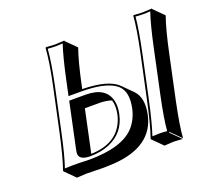

<svg xmlns="http://www.w3.org/2000/svg" viewBox="-120 -805 1128 1020"><g transform="rotate(-20 444.0 -295.0)"><path d="M692.9 -445.8Q720.2 -575.2 725.1 -646L728 -648.9Q730 -648.9 778.3 -646Q778.3 -646 831.1 -648.9V-646L887.7 -589.4Q863.3 -522 835.4 -389.6L783.2 -144.5Q755.9 -15.1 751 55.7L694.3 -1L691.4 2L748 58.6Q748 58.6 699.7 55.7Q698.2 55.7 697.8 55.7L645 58.6L588.4 2V-1Q612.8 -69.8 640.6 -201.2ZM204.6 56.6 149.9 59.6 93.3 2.9 92.8 0Q117.2 -68.4 145.5 -200.2L197.8 -444.8Q223.6 -567.4 229 -645L231.9 -647.9Q233.9 -647.9 283.2 -645Q283.2 -645 335.9 -647.9V-645L392.6 -588.4Q368.2 -521 340.3 -388.7L336.9 -373Q483.9 -370.6 536.6 -318.4L592.8 -262.2Q636.2 -217.3 617.7 -126.5Q582 42 357.4 56.6Q331.1 58.1 300.3 58.6Q281.2 58.6 247.1 57.6Q217.8 56.6 204.6 56.6ZM465.3 -262.2Q437.5 -272 400.4 -272.5H315.4L264.6 -33.2Q413.1 -37.6 457.5 -151.9Q463.4 -167.5 466.8 -183.1Q476.1 -229 465.3 -262.2ZM251 -338.9H343.8Q459.5 -338.9 478.5 -252Q481.4 -237.3 481.4 -222.7Q481.4 -202.1 476.6 -180.7Q455.6 -82 365.2 -43.5Q316.4 -22.9 252.9 -22.9Q193.8 -24.4 193.4 -60.1Q193.8 -69.8 197.3 -85.9ZM147.9 -9.8Q162.1 -9.8 191.4 -9.3Q225.6 -8.3 243.7 -7.8Q428.2 -7.8 501 -85Q538.1 -125.5 551.3 -185.1Q569.8 -273.4 528.3 -313Q498.5 -340.3 440.4 -353Q392.1 -362.8 326.2 -362.8H255.9L273.9 -447.3Q300.3 -570.8 322.3 -636.2Q303.7 -634.8 283.2 -634.8Q257.8 -634.8 238.3 -637.2Q231.9 -559.6 207.5 -442.9L155.3 -197.8Q129.4 -75.2 106.4 -8.3Q127 -9.8 147.9 -9.8ZM702.6 -443.8 650.4 -198.7Q624 -76.2 601.6 -9.8Q619.6 -11.2 641.1 -11.2Q666.5 -11.2 684.6 -8.8Q690.4 -79.6 716.8 -203.1L769 -448.2Q795.4 -572.3 817.9 -637.7Q800.3 -636.2 778.3 -636.2Q752.9 -636.2 734.9 -638.2Q728.5 -566.9 702.6 -443.8Z"/></g></svg>

Font: Linux Biolinum Shadow O
Style: Italic
Weight: 400
Italic angle: -12°
Designer: Philipp H. Poll
Foundry: Philipp H. Poll
Version: Version 0.6.2